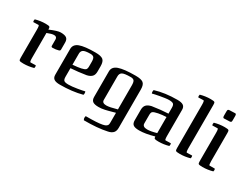

<svg xmlns="http://www.w3.org/2000/svg" viewBox="-83 -1349 2852 2214"><g transform="rotate(30 1343.0 -241.5)"><path d="M83 -461 14 -459Q10 -467 10 -478Q10 -486 13 -495Q80 -514 148 -514Q190 -514 199.5 -507Q209 -500 208 -471Q308 -514 349 -514Q404 -514 427 -496.5Q450 -479 450 -438V-344Q450 -330 434 -324Q398 -313 353 -313Q336 -313 336 -330V-413Q336 -450 297 -450Q266 -450 208 -426V-95Q208 -40 219 -40L288 -42Q292 -34 292 -23Q292 -15 289 -6Q222 13 154 13Q112 13 102.5 6Q93 -1 94 -30V-406Q94 -461 83 -461Z M933 -67Q938 -58 938 -42Q938 -30 934 -22Q802 13 640 13Q586 13 561.5 -4Q537 -21 537 -60V-403Q537 -465 602.5 -489.5Q668 -514 811 -514Q885 -514 913 -491.5Q941 -469 941 -406V-335Q941 -292 919.5 -269Q898 -246 853 -236Q746 -219 651 -213V-99Q651 -61 666 -49Q681 -37 725 -37Q769 -37 838.5 -48.5Q908 -60 933 -67ZM651 -399V-259Q723 -265 760 -273Q800 -282 813.5 -293.5Q827 -305 827 -338V-399Q827 -441 814 -456.5Q801 -472 769 -472Q697 -472 673 -455Q649 -438 651 -399Z M1085 230Q1076 214 1076 204Q1076 189 1080 178Q1163 178 1214 175Q1265 172 1298 165.5Q1331 159 1344 148.5Q1357 138 1360 127.5Q1363 117 1363 97V-30Q1352 -27 1319.5 -18Q1287 -9 1273.5 -5.5Q1260 -2 1236 3.5Q1212 9 1192.5 11Q1173 13 1154 13Q1099 13 1076 -4.5Q1053 -22 1053 -63V-403Q1053 -465 1123 -489.5Q1193 -514 1347 -514Q1421 -514 1449 -491.5Q1477 -469 1477 -406V105Q1477 148 1455.5 171.5Q1434 195 1389 204Q1266 231 1085 230ZM1167 -399V-88Q1167 -47 1223 -47Q1266 -47 1363 -75V-394Q1363 -439 1350.5 -455.5Q1338 -472 1305 -472Q1219 -472 1192.5 -455.5Q1166 -439 1167 -399Z M2087 -6Q2021 13 1952 13Q1913 13 1902.5 7.5Q1892 2 1892 -20Q1776 13 1694 13Q1639 13 1616 -4Q1593 -21 1593 -63V-203Q1593 -246 1614.5 -269Q1636 -292 1681 -302Q1739 -311 1791.5 -316.5Q1844 -322 1892 -324V-402Q1892 -440 1877 -452Q1862 -464 1818 -464Q1799 -464 1768 -459.5Q1737 -455 1705.5 -449.5Q1674 -444 1647 -438Q1620 -432 1610 -429Q1605 -439 1605 -454Q1605 -467 1609 -474Q1738 -514 1903 -514Q1957 -514 1981.5 -497Q2006 -480 2006 -441V-95Q2006 -40 2017 -40L2086 -42Q2090 -35 2090 -23Q2090 -15 2087 -6ZM1892 -65V-279Q1865 -278 1838 -275Q1811 -272 1787.5 -267.5Q1764 -263 1746 -257Q1728 -251 1720 -244Q1707 -234 1707 -199V-88Q1707 -43 1770 -43Q1816 -43 1892 -65Z M2371 -6Q2304 13 2236 13Q2194 13 2184.5 6Q2175 -1 2176 -30V-605Q2176 -660 2165 -660L2096 -658Q2092 -666 2092 -677Q2092 -685 2095 -694Q2162 -713 2230 -713Q2272 -713 2281.5 -706Q2291 -699 2290 -670V-95Q2290 -40 2301 -40L2370 -42Q2374 -34 2374 -23Q2374 -15 2371 -6Z M2673 -6Q2606 13 2538 13Q2496 13 2486.5 6Q2477 -1 2478 -30V-406Q2478 -461 2467 -461L2398 -459Q2394 -467 2394 -478Q2394 -486 2397 -495Q2464 -514 2532 -514Q2574 -514 2583.5 -507Q2593 -500 2592 -471V-95Q2592 -42 2602 -42H2672Q2676 -34 2676 -23Q2676 -15 2673 -6ZM2458 -628V-679Q2458 -696 2461.5 -702Q2465 -708 2478 -710L2556 -713Q2573 -714 2572 -681V-630Q2572 -613 2568.5 -607Q2565 -601 2552 -599L2474 -596Q2457 -595 2458 -628Z"/></g></svg>

Font: Federant
Style: Medium
Weight: 500
Designer: Cyreal (www.cyreal.org)
Foundry: Cyreal (www.cyreal.org)
Version: Version 1.010